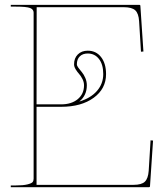

<svg xmlns="http://www.w3.org/2000/svg" viewBox="-20 -780 685 800"><path d="M310.5 -356.9Q357.9 -371.1 384 -401.1Q410.2 -431.2 410.2 -471.2Q410.2 -511.7 392.3 -534.4Q374.5 -557.1 345.7 -557.1Q324.7 -557.1 312.5 -545.2Q300.3 -533.2 300.3 -512.2Q300.3 -505.9 306.9 -497.1Q313.5 -488.3 321 -479.5Q328.6 -470.7 335.2 -455.8Q341.8 -440.9 341.8 -424.3Q341.8 -382.3 310.5 -356.9ZM24.9 -759.8H560.1Q564.9 -759.8 564.9 -755.4L577.6 -565.4L567.4 -564.5L559.6 -691.4Q557.6 -724.1 543.5 -737.1Q529.3 -750 496.1 -750H132.8L132.3 -345.2H234.9Q277.8 -345.2 304 -366.9Q330.1 -388.7 330.1 -424.3Q330.1 -438 323.5 -450.9Q316.9 -463.9 309.3 -472.2Q301.8 -480.5 295.2 -491.2Q288.6 -502 288.6 -512.2Q288.6 -537.6 304.2 -553.2Q319.8 -568.8 345.7 -568.8Q380.4 -568.8 401.1 -542.2Q421.9 -515.6 421.9 -471.2Q421.9 -410.2 370.4 -372.6Q318.8 -335 234.9 -335H132.3V-9.8H536.1Q569.8 -9.8 583.5 -22.9Q597.2 -36.1 599.6 -68.4L607.4 -195.3L617.7 -194.3L605 -4.4Q605 0 600.1 0H24.9V-7.3H44.9Q77.1 -7.3 94.5 -11.7Q111.8 -16.1 116 -21.5Q120.1 -26.9 120.1 -35.6V-727.5Q120.1 -740.7 105.5 -746.6Q90.8 -752.4 44.9 -752.4H24.9Z"/></svg>

Font: ZnikomitNo24
Style: Thin
Weight: 300
Designer: gluk
Foundry: gluk
Version: Version 0.55